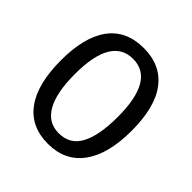

<svg xmlns="http://www.w3.org/2000/svg" viewBox="-180 -810 961 961"><g transform="rotate(45 300.0 -329.5)"><path d="M549.8 -332.5Q549.8 -168 485.1 -79.1Q420.4 9.8 299.3 9.8Q177.7 9.8 113.8 -77.6Q49.8 -165 49.8 -332.5Q49.8 -497.1 113.3 -583Q176.8 -668.9 300.3 -668.9Q420.9 -668.9 485.4 -584.2Q549.8 -499.5 549.8 -332.5ZM451.7 -332.5Q451.7 -592.8 300.3 -592.8Q147.9 -592.8 147.9 -332.5Q147.9 -200.7 186.5 -133.3Q225.1 -65.9 299.8 -65.9Q379.4 -65.9 415.5 -134.3Q451.7 -202.6 451.7 -332.5Z"/></g></svg>

Font: Courier New
Style: Regular
Weight: 400
Designer: Steve Matteson
Foundry: Ascender Corporation
Version: Version 2.00.3